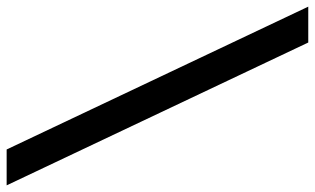

<svg xmlns="http://www.w3.org/2000/svg" viewBox="-212 -596 948 578"><g transform="rotate(90 262.0 -307.0)"><path d="M-7 -761 423 147H531L101 -761Z"/></g></svg>

Font: Roboto Serif 20pt SemiBold
Style: Regular
Weight: 600
Version: Version 1.008